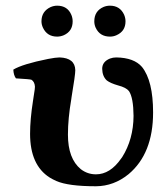

<svg xmlns="http://www.w3.org/2000/svg" viewBox="-20 -646 590 676"><path d="M312 -570.8Q312 -607.4 344.7 -621.6Q355.5 -626 367.2 -626Q402.3 -626 417 -594.2Q421.9 -582.5 421.9 -570.8Q421.9 -536.1 390.1 -522Q379.4 -517.1 367.2 -517.1Q331.5 -517.1 316.9 -548.3Q312 -559.1 312 -570.8ZM126 -570.8Q126 -606 158.2 -621.1Q169.9 -626 181.2 -626Q217.8 -626 231.4 -593.3Q235.8 -582.5 235.8 -570.8Q235.8 -536.1 204.6 -522Q192.9 -517.1 181.2 -517.1Q146 -517.1 131.3 -548.3Q126 -559.6 126 -570.8ZM519 -250Q519 -105 432.6 -32.7Q380.9 9.3 317.9 9.8Q220.2 9.8 178.2 -8.8Q166 -14.2 154.8 -21Q85.9 -64.9 85.9 -174.8Q85.9 -225.6 96.2 -291Q97.7 -301.8 100.1 -316.9Q103 -333 103 -340.8Q102.1 -357.9 90.8 -365.2Q85.9 -367.2 36.1 -370.1Q27.8 -381.3 26.9 -400.9Q59.1 -420.4 149.4 -438.5Q176.8 -443.8 189.9 -443.8Q244.1 -441.9 245.1 -398.9Q245.1 -382.3 231.9 -303.7Q231.4 -299.8 231 -296.9Q219.2 -228 219.2 -171.9Q219.2 -87.4 264.6 -50.3Q288.1 -32.2 317.9 -32.2Q367.7 -32.2 406.2 -87.4Q408.7 -90.8 410.2 -92.8Q449.7 -155.8 450.2 -237.8Q449.7 -301.8 434.1 -325.2Q424.3 -337.9 396 -345.2Q368.7 -353 356 -362.8Q340.3 -377.4 339.8 -403.8Q339.8 -428.7 367.2 -439.9Q377.9 -443.8 389.2 -443.8Q452.1 -442.9 480 -410.2Q519 -361.3 519 -250Z"/></svg>

Font: Linux Libertine O
Style: Bold
Weight: 700
Designer: Philipp H. Poll
Foundry: Philipp H. Poll
Version: Version 5.0.0